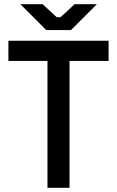

<svg xmlns="http://www.w3.org/2000/svg" viewBox="-20 -894 557 914"><path d="M200 -751H318L441 -874H335L268 -812H250L183 -874H77ZM206 0H311V-604H497V-700H20V-604H206Z"/></svg>

Font: Fixel Text Medium
Style: Regular
Weight: 500
Width: 4
Designer: AlfaBravo + MacPaw
Foundry: Kyrylo Tkachov, Marchela Mozhyna, Serhii Makarenko, Maria Weinstein, Zakhar Kryvoshyya
Version: Version 1.211